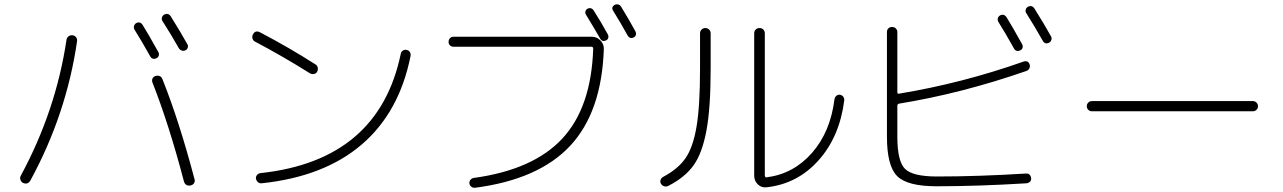

<svg xmlns="http://www.w3.org/2000/svg" viewBox="-20 -860 6040 904"><path d="M687 -595Q647 -667 613 -721Q609 -729 611 -737.5Q613 -746 621 -751Q640 -761 652 -742Q676 -704 726 -614Q730 -606 727.5 -598Q725 -590 717 -586Q697 -577 687 -595ZM822 -633Q790 -690 745 -761Q740 -768 742.5 -777.5Q745 -787 753 -791Q772 -801 784 -783Q834 -703 862 -652Q867 -644 864 -635.5Q861 -627 853 -623Q845 -619 836 -622Q827 -625 822 -633ZM712 -502Q736 -509 745 -487Q824 -289 896 -16Q899 -6 893.5 2.5Q888 11 878 13Q853 18 846 -6Q775 -276 698 -471Q694 -481 698 -490Q702 -499 712 -502ZM88 1Q79 -4 76 -14Q73 -24 78 -33Q243 -338 293 -672Q294 -682 302 -688.5Q310 -695 321 -694Q332 -693 338 -685Q344 -677 343 -667Q293 -322 123 -10Q111 11 88 1Z M1181 -664Q1172 -668 1169 -678.5Q1166 -689 1171 -698Q1182 -719 1204 -708Q1343 -635 1465 -557Q1474 -552 1476 -541.5Q1478 -531 1473 -522Q1468 -513 1457.5 -511.5Q1447 -510 1439 -515Q1315 -593 1181 -664ZM1913 -596Q1860 -331 1683 -179.5Q1506 -28 1212 3Q1202 4 1194.5 -2.5Q1187 -9 1185 -19Q1184 -29 1190.5 -36.5Q1197 -44 1207 -45Q1763 -105 1867 -607Q1869 -617 1877 -622Q1885 -627 1895 -625Q1905 -623 1910 -614.5Q1915 -606 1913 -596Z M2115 -640Q2105 -640 2098.5 -646.5Q2092 -653 2092 -663Q2092 -673 2098.5 -680Q2105 -687 2115 -687H2767Q2790 -687 2807 -669.5Q2824 -652 2823 -629Q2813 -333 2665 -174Q2517 -15 2217 24Q2207 25 2199.5 19.5Q2192 14 2190 4Q2189 -5 2194.5 -12.5Q2200 -20 2209 -22Q2490 -60 2627 -207Q2764 -354 2773 -631Q2773 -640 2764 -640ZM2842 -698Q2846 -690 2844 -682Q2842 -674 2834 -670Q2816 -661 2806 -678Q2779 -725 2739 -791Q2734 -798 2736.5 -806.5Q2739 -815 2746 -819Q2754 -823 2762 -821Q2770 -819 2775 -811Q2809 -758 2842 -698ZM2935 -693Q2902 -753 2867 -809Q2856 -826 2874 -837Q2882 -841 2890.5 -839Q2899 -837 2904 -829Q2941 -769 2972 -712Q2976 -704 2974 -696Q2972 -688 2964 -684Q2946 -675 2935 -693Z M3587 22Q3564 24 3547.5 7.5Q3531 -9 3531 -33V-703Q3531 -714 3538 -721Q3545 -728 3556 -728Q3567 -728 3574 -721Q3581 -714 3581 -703V-33Q3581 -30 3583.5 -27Q3586 -24 3589 -25Q3716 -41 3803 -140Q3890 -239 3909 -393Q3911 -403 3918 -409Q3925 -415 3935 -414Q3945 -412 3950.5 -404.5Q3956 -397 3955 -387Q3933 -215 3833 -104Q3733 7 3587 22ZM3127 15Q3118 20 3107.5 17Q3097 14 3092 5Q3087 -3 3090 -12.5Q3093 -22 3102 -27Q3172 -64 3207.5 -115Q3243 -166 3259.5 -263.5Q3276 -361 3276 -535V-703Q3276 -714 3283.5 -721Q3291 -728 3301 -728Q3311 -728 3318.5 -721Q3326 -714 3326 -703V-535Q3326 -351 3306 -244.5Q3286 -138 3245.5 -81.5Q3205 -25 3127 15Z M4688 -787Q4707 -797 4719 -779Q4743 -741 4793 -651Q4797 -643 4794.5 -635Q4792 -627 4784 -623Q4764 -614 4754 -632Q4714 -704 4680 -758Q4676 -766 4678 -774Q4680 -782 4688 -787ZM4820 -828Q4839 -838 4851 -819Q4901 -739 4929 -688Q4933 -680 4930 -671.5Q4927 -663 4919 -659Q4900 -649 4889 -669Q4852 -735 4812 -798Q4807 -805 4809.5 -814.5Q4812 -824 4820 -828ZM4389 17Q4252 17 4204 -31Q4156 -79 4156 -217V-709Q4156 -720 4163 -726.5Q4170 -733 4180 -733Q4191 -733 4198 -726Q4205 -719 4205 -709V-426Q4205 -417 4213 -419Q4510 -468 4799 -570Q4821 -577 4828 -556Q4831 -547 4826.5 -538Q4822 -529 4813 -526Q4508 -420 4213 -372Q4205 -370 4205 -362V-216Q4205 -101 4241 -65Q4277 -29 4392 -29Q4587 -29 4811 -43Q4821 -44 4827.5 -37.5Q4834 -31 4835 -21Q4836 -11 4829.5 -4.5Q4823 2 4813 3Q4586 17 4389 17Z M5121 -336Q5111 -336 5104 -343Q5097 -350 5097 -360Q5097 -370 5104 -377Q5111 -384 5121 -384H5879Q5889 -384 5896 -377Q5903 -370 5903 -360Q5903 -350 5896 -343Q5889 -336 5879 -336Z"/></svg>

Font: Rounded Mplus 1c Light
Style: Regular
Weight: 300
Version: Version 1.059.20150529